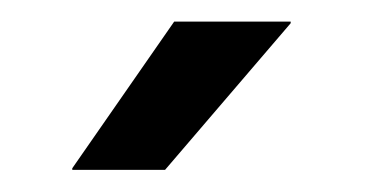

<svg xmlns="http://www.w3.org/2000/svg" viewBox="-20 -704 338 178"><path d="M141.5 -684H249.5V-682.5L133 -546.5H47V-548Z"/></svg>

Font: Anek Gurmukhi Medium
Style: Regular
Weight: 500
Designer: Sarang Kulkarni (Gurmukhi), Yesha Goshar (Latin)
Foundry: Ek Type
Version: Version 1.003